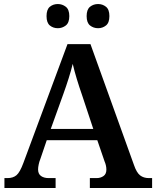

<svg xmlns="http://www.w3.org/2000/svg" viewBox="-20 -933 775 953"><path d="M2 0V-49H17Q45 -49 62 -63.5Q79 -78 96 -124L315 -714H429L645 -114Q658 -76 675.5 -62.5Q693 -49 719 -49H735V0H426V-49H459Q479 -49 493.5 -59Q508 -69 508 -91Q508 -102 505.5 -112.5Q503 -123 499 -132L463 -237H212L180 -143Q175 -131 172 -116.5Q169 -102 169 -92Q169 -70 183.5 -59.5Q198 -49 222 -49H256V0ZM232 -293H443L387 -462Q374 -499 361.5 -540Q349 -581 341 -616Q333 -583 321 -545Q309 -507 295 -468ZM467 -793Q444 -793 427 -806.5Q410 -820 410 -853Q410 -886 427 -899.5Q444 -913 467 -913Q489 -913 506 -899.5Q523 -886 523 -853Q523 -820 506 -806.5Q489 -793 467 -793ZM267 -793Q244 -793 227.5 -806.5Q211 -820 211 -853Q211 -886 227.5 -899.5Q244 -913 267 -913Q289 -913 306.5 -899.5Q324 -886 324 -853Q324 -820 306.5 -806.5Q289 -793 267 -793Z"/></svg>

Font: Noto Serif Thai SemiBold
Style: Regular
Weight: 600
Designer: Monotype Design Team
Foundry: Monotype Imaging Inc.
Version: Version 2.001; ttfautohint (v1.8.4.7-5d5b)